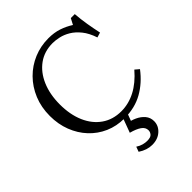

<svg xmlns="http://www.w3.org/2000/svg" viewBox="-257 -814 1199 1199"><g transform="rotate(-45 342.5 -215.0)"><path d="M387 -35Q452 -35 512.5 -66.5Q573 -98 628 -162L655 -139Q602 -69 532 -29.5Q462 10 370 10H369Q300 10 242 -15.5Q184 -41 141 -87Q98 -133 74 -195Q50 -257 50 -330Q50 -407 76.5 -471Q103 -535 149.5 -582Q196 -629 257 -654.5Q318 -680 387 -680Q437 -680 477.5 -666.5Q518 -653 554 -630L575 -670H610Q614 -619 622 -571.5Q630 -524 640 -477L607 -467Q589 -521 561.5 -555Q534 -589 503 -607.5Q472 -626 441 -633Q410 -640 384 -640Q311 -640 257.5 -601.5Q204 -563 174.5 -494.5Q145 -426 145 -337Q145 -247 174.5 -179Q204 -111 258.5 -73Q313 -35 387 -35ZM375 250Q329 250 284 220L296 187Q316 200 335 205Q354 210 370 210Q401 210 412 197Q423 184 423 169Q423 143 398.5 126Q374 109 329 97L365 0H405L371 91L355 43Q388 47 418.5 61Q449 75 468.5 98Q488 121 488 153Q488 193 456.5 221.5Q425 250 375 250Z"/></g></svg>

Font: Brygada 1918
Style: Regular
Weight: 400
Designer: Mateusz Machalski | Borys Kosmynka | Przemek Hoffer
Foundry: NIEPODLEGLA 2018
Version: Version 3.006